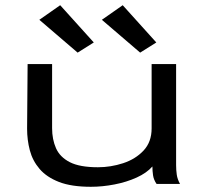

<svg xmlns="http://www.w3.org/2000/svg" viewBox="-20 -706 790 737"><path d="M329 11Q254 11 206.5 -7.5Q159 -26 132 -57.5Q105 -89 94.5 -129Q84 -169 84 -212L86 -460H180V-214Q180 -171 195 -137Q210 -103 248 -83.5Q286 -64 356 -64Q405 -64 452.5 -79.5Q500 -95 531 -128Q562 -161 562 -213V-460H656V-72Q656 -53 658.5 -35.5Q661 -18 671 0H581Q570 -16 567.5 -33Q565 -50 565 -67Q543 -42 504.5 -24.5Q466 -7 419.5 2Q373 11 329 11ZM278 -504 131 -630 211 -686 340 -543ZM518 -504 371 -630 451 -686 580 -543Z"/></svg>

Font: Inconsolata ExtraExpanded Medium
Style: Regular
Weight: 500
Width: 8
Monospace: yes
Designer: Raph Levien, Cyreal, Brenton Simpson
Foundry: Raph Levien, Cyreal, Google
Version: Version 3.001; ttfautohint (v1.8.2.53-6de2)